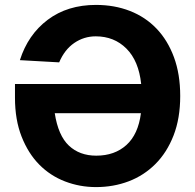

<svg xmlns="http://www.w3.org/2000/svg" viewBox="-20 -746 795 782"><path d="M555 -404Q545 -498 495 -548Q445 -598 370 -598Q322 -598 282.5 -571Q243 -544 221 -492L61 -501Q94 -605 174.5 -665.5Q255 -726 371 -726Q446 -726 509 -701.5Q572 -677 617.5 -629.5Q663 -582 688.5 -513Q714 -444 714 -355Q714 -264 687 -194.5Q660 -125 613 -78Q566 -31 504 -7.5Q442 16 371 16Q305 16 245 -7Q185 -30 140 -75.5Q95 -121 68 -189.5Q41 -258 41 -348V-404ZM372 -112Q447 -112 495 -155.5Q543 -199 554 -285H203Q217 -194 260.5 -153Q304 -112 372 -112Z"/></svg>

Font: Geist
Style: Bold
Weight: 400
Designer: Basement.studio, Andrés Briganti, Mateo Zaragoza
Foundry: Basement.studio, Vercel, Andrés Briganti, Guido Ferreyra, Mateo Zaragoza
Version: Version 1.401